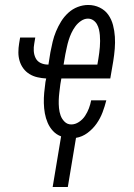

<svg xmlns="http://www.w3.org/2000/svg" viewBox="-20 -548 540 773"><path d="M192 205 226 1Q207 -6 193.5 -20.5Q180 -35 172 -53.5Q164 -72 160.5 -92Q157 -112 156.5 -133Q156 -154 158 -175Q160 -196 163 -218L166 -232Q148 -233 130.5 -237Q113 -241 98.5 -250Q84 -259 74 -272.5Q64 -286 59 -302.5Q54 -319 54 -337Q54 -355 57 -373L61 -397H122L118 -373Q115 -358 116 -342.5Q117 -327 123.5 -314Q130 -301 143.5 -294.5Q157 -288 173 -288H175L183 -338Q187 -359 192 -380Q197 -401 205.5 -421.5Q214 -442 226 -461.5Q238 -481 255 -496.5Q272 -512 293 -520Q314 -528 335 -528Q360 -528 381.5 -517.5Q403 -507 416 -488.5Q429 -470 435 -447Q441 -424 442.5 -400Q444 -376 442 -351.5Q440 -327 436 -302L424 -232H227L223 -209Q221 -193 219 -176.5Q217 -160 216.5 -144.5Q216 -129 217.5 -113Q219 -97 224 -83Q229 -69 240 -58Q251 -47 267 -47Q283 -47 298 -57Q313 -67 322.5 -81.5Q332 -96 338 -112Q344 -128 347 -144H408Q402 -120 393 -96Q384 -72 369 -50.5Q354 -29 332.5 -13Q311 3 286 7L253 205ZM236 -288H372L376 -311Q378 -323 379.5 -335Q381 -347 382 -359Q383 -371 383 -383Q383 -395 382 -406.5Q381 -418 378.5 -429Q376 -440 370.5 -450Q365 -460 355.5 -466.5Q346 -473 334 -473Q320 -473 306.5 -464Q293 -455 283.5 -442Q274 -429 267.5 -415Q261 -401 256.5 -386.5Q252 -372 249 -357.5Q246 -343 243 -329Z"/></svg>

Font: Iosevka SS04 Light Oblique
Style: Regular
Weight: 300
Italic angle: -9°
Monospace: yes
Designer: Belleve Invis
Foundry: Belleve Invis
Version: Version 19.0.0; ttfautohint (v1.8.4)